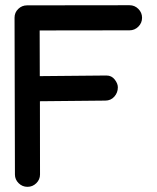

<svg xmlns="http://www.w3.org/2000/svg" viewBox="-20 -721 609 747"><path d="M36.6 -652.3Q36.6 -672.4 51 -686.3Q65.4 -700.2 85.4 -700.2L483.4 -700.7H483.9Q503.9 -700.7 518.3 -686.3Q532.7 -671.9 532.7 -651.9Q532.7 -631.8 518.3 -617.4Q503.9 -603 483.9 -603H483.4L134.3 -602.5L134.8 -424.8L389.2 -427.2H394.5Q414.1 -427.2 426.3 -411.6Q438.5 -396 438.5 -381.3Q438.5 -360.4 424.8 -345Q411.1 -329.6 389.6 -329.6L135.3 -327.1L135.7 -43V-42Q135.7 -22.5 121.3 -8.3Q106.9 5.9 86.9 5.9Q66.9 5.9 52.5 -8.3Q38.1 -22.5 38.1 -42V-42.5Z"/></svg>

Font: Manjari
Style: Bold
Weight: 700
Designer: Santhosh Thottingal <santhosh.thottingal@gmail.com>
Version: Version 2.000